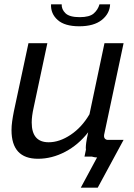

<svg xmlns="http://www.w3.org/2000/svg" viewBox="-20 -721 617 884"><path d="M155 10Q33 10 33 -122Q33 -141 36 -162.5Q39 -184 44 -209L111 -522H198L135 -226Q126 -186 126 -157Q126 -66 204 -66Q254 -66 305.5 -100.5Q357 -135 392 -195L461 -522H549L461 -108Q460 -104 459.5 -101Q459 -98 459 -95Q459 -77 481 -76L465 0Q454 1 445.5 2.5Q437 4 430 4Q403 4 389 -8Q375 -20 375 -40Q375 -49 377 -64.5Q379 -80 386 -112Q341 -54 280 -22Q219 10 155 10ZM345 -600Q278 -600 245.5 -629Q213 -658 215 -701H264Q263 -678 281.5 -660Q300 -642 347 -642Q392 -642 411.5 -659Q431 -676 438 -701H487Q485 -658 448.5 -629Q412 -600 345 -600ZM352 143 429 0H369L385 -77H549L430 143Z"/></svg>

Font: Raleway Medium
Style: Italic
Weight: 500
Italic angle: -12°
Designer: Matt McInerney, Pablo Impallari, Rodrigo Fuenzalida
Foundry: Matt McInerney, Pablo Impallari, Rodrigo Fuenzalida
Version: Version 4.026